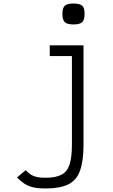

<svg xmlns="http://www.w3.org/2000/svg" viewBox="-20 -876 640 1092"><path d="M238 196Q199 196 171.5 190Q144 184 122 170.5Q100 157 77 133L126 92Q142 109 157 118Q172 127 191 131Q210 135 238 135Q296 135 329 118Q362 101 375.5 60Q389 19 389 -54V-557H263V-618H455V-54Q455 40 435 95Q415 150 367.5 173Q320 196 238 196ZM398 -737Q362 -737 348.5 -750Q335 -763 335 -797Q335 -831 348.5 -843.5Q362 -856 398 -856Q434 -856 447.5 -843.5Q461 -831 461 -797Q461 -763 447.5 -750Q434 -737 398 -737Z"/></svg>

Font: Victor Mono Thin Light
Style: Regular
Weight: 300
Monospace: yes
Version: Version 1.561;gftools[0.9.30]